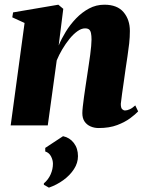

<svg xmlns="http://www.w3.org/2000/svg" viewBox="-20 -546 633 836"><path d="M235.5 -348Q247.5 -377 266.5 -408Q285.5 -439 311.2 -465.8Q337 -492.5 367.8 -509Q398.5 -525.5 434.5 -525.5Q490.5 -525.5 518 -493Q545.5 -460.5 545.5 -411Q545.5 -384.5 542.5 -357Q539.5 -329.5 535.2 -301.8Q531 -274 527 -247Q524 -222.5 519.5 -193.5Q515 -164.5 511.5 -137.8Q508 -111 506 -94Q506 -76 512 -70.5Q518 -65 524.5 -65Q533 -65 544.5 -70Q556 -75 569 -87L581.5 -61Q570 -48.5 547.2 -31.5Q524.5 -14.5 490.5 -1.5Q456.5 11.5 409.5 11.5Q390 11.5 373.8 4.2Q357.5 -3 348 -17.2Q338.5 -31.5 338.5 -53.5Q338.5 -63 340.5 -81.8Q342.5 -100.5 345.8 -124.2Q349 -148 352.8 -172.5Q356.5 -197 359.5 -217Q363 -241 366.5 -264Q370 -287 372.8 -307.8Q375.5 -328.5 377 -345.5Q378.5 -362.5 378.5 -373.5Q378.5 -390.5 376.2 -401.5Q374 -412.5 368 -417.5Q362 -422.5 350 -422.5Q334.5 -422.5 316.8 -409.8Q299 -397 282.2 -376.2Q265.5 -355.5 251 -331Q236.5 -306.5 227 -283L188 0H26.5L87 -446L33.5 -470.5L37 -492L234 -525.5L255.5 -507.5ZM193 271 171 258.5V252.5Q190.5 236 200.5 213.2Q210.5 190.5 210.5 167Q210.5 151 202.2 135Q194 119 177 113.5V98L254.5 47Q283.5 53 301.5 76.5Q319.5 100 319.5 134Q319.5 163.5 302.2 190.2Q285 217 256.2 238Q227.5 259 193 271Z"/></svg>

Font: Merriweather 120pt Black
Style: Italic
Weight: 900
Italic angle: -7.8°
Version: Version 2.101